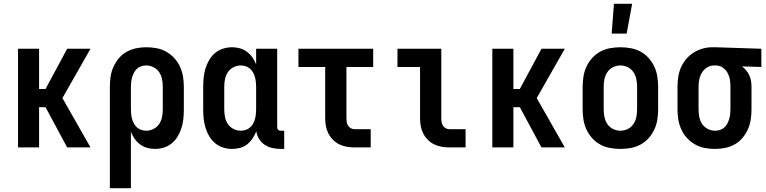

<svg xmlns="http://www.w3.org/2000/svg" viewBox="-20 -777 4040 1012"><path d="M75 0V-520H186V-308H220L334 -520H457L309 -260L457 0H334L220 -212H186V0Z M559 215V-320Q559 -347 563 -373.5Q567 -400 578 -424.5Q589 -449 606.5 -470Q624 -491 647.5 -504Q671 -517 697.5 -522.5Q724 -528 751 -528Q778 -528 805 -523Q832 -518 856 -504.5Q880 -491 898.5 -471Q917 -451 928.5 -426Q940 -401 944.5 -374Q949 -347 949 -320V-200Q949 -176 946.5 -151.5Q944 -127 937 -104Q930 -81 917.5 -59.5Q905 -38 886.5 -22.5Q868 -7 844.5 0.5Q821 8 797 8Q776 8 756 2.5Q736 -3 719 -15.5Q702 -28 690 -45Q678 -62 670 -82V215ZM751 -88Q771 -88 789.5 -97.5Q808 -107 819 -123.5Q830 -140 834 -160Q838 -180 838 -200V-320Q838 -340 834 -360Q830 -380 819 -396.5Q808 -413 789.5 -422.5Q771 -432 751 -432Q738 -432 725.5 -428Q713 -424 703 -415.5Q693 -407 687 -395.5Q681 -384 677 -371.5Q673 -359 671.5 -346Q670 -333 670 -320V-200Q670 -187 671.5 -174Q673 -161 676.5 -148.5Q680 -136 686.5 -124.5Q693 -113 703 -104.5Q713 -96 725.5 -92Q738 -88 751 -88Z M1203 8Q1179 8 1155.5 0.5Q1132 -7 1113.5 -22.5Q1095 -38 1082.5 -59.5Q1070 -81 1063 -104Q1056 -127 1053.5 -151.5Q1051 -176 1051 -200V-320Q1051 -344 1053.5 -368.5Q1056 -393 1063 -416Q1070 -439 1082.5 -460.5Q1095 -482 1113.5 -497.5Q1132 -513 1155.5 -520.5Q1179 -528 1203 -528Q1224 -528 1244 -522.5Q1264 -517 1281 -504.5Q1298 -492 1310 -475Q1322 -458 1330 -438V-520H1441V-108Q1441 -104 1442 -100Q1443 -96 1446 -93Q1449 -90 1453 -89Q1457 -88 1461 -88H1478V8H1461Q1439 8 1417 3.5Q1395 -1 1376.5 -13Q1358 -25 1346 -44Q1334 -63 1331 -85Q1323 -65 1311 -47Q1299 -29 1282.5 -16Q1266 -3 1245 2.5Q1224 8 1203 8ZM1249 -88Q1262 -88 1274.5 -92Q1287 -96 1297 -104.5Q1307 -113 1313.5 -124.5Q1320 -136 1323.5 -148.5Q1327 -161 1328.5 -174Q1330 -187 1330 -200V-320Q1330 -333 1328.5 -346Q1327 -359 1323.5 -371.5Q1320 -384 1313.5 -395.5Q1307 -407 1297 -415.5Q1287 -424 1274.5 -428Q1262 -432 1249 -432Q1229 -432 1210.5 -422.5Q1192 -413 1181 -396.5Q1170 -380 1166 -360Q1162 -340 1162 -320V-200Q1162 -180 1166 -160Q1170 -140 1181 -123.5Q1192 -107 1210.5 -97.5Q1229 -88 1249 -88Z M1849 0Q1828 0 1807.5 -3.5Q1787 -7 1768.5 -16Q1750 -25 1735 -40Q1720 -55 1710.5 -74Q1701 -93 1697.5 -113.5Q1694 -134 1694 -155V-424H1553V-520H1947V-424H1806V-155Q1806 -144 1807.5 -134Q1809 -124 1814.5 -115Q1820 -106 1829.5 -101Q1839 -96 1849 -96H1934V0Z M2349 0Q2328 0 2307.5 -3.5Q2287 -7 2268.5 -16Q2250 -25 2235 -40Q2220 -55 2210.5 -74Q2201 -93 2197.5 -113.5Q2194 -134 2194 -155V-424H2075V-520H2306V-155Q2306 -144 2307.5 -134Q2309 -124 2314.5 -115Q2320 -106 2329.5 -101Q2339 -96 2349 -96H2434V0Z M2575 0V-520H2686V-308H2720L2834 -520H2957L2809 -260L2957 0H2834L2720 -212H2686V0Z M3204 -600 3216 -757H3312L3283 -600ZM3250 8Q3223 8 3195.5 3Q3168 -2 3144 -15Q3120 -28 3101.5 -48.5Q3083 -69 3071.5 -93.5Q3060 -118 3055.5 -145.5Q3051 -173 3051 -200V-320Q3051 -347 3055.5 -374.5Q3060 -402 3071.5 -426.5Q3083 -451 3101.5 -471.5Q3120 -492 3144 -505Q3168 -518 3195.5 -523Q3223 -528 3250 -528Q3277 -528 3304.5 -523Q3332 -518 3356 -505Q3380 -492 3398.5 -471.5Q3417 -451 3428.5 -426.5Q3440 -402 3444.5 -374.5Q3449 -347 3449 -320V-200Q3449 -173 3444.5 -145.5Q3440 -118 3428.5 -93.5Q3417 -69 3398.5 -48.5Q3380 -28 3356 -15Q3332 -2 3304.5 3Q3277 8 3250 8ZM3250 -88Q3270 -88 3288.5 -97Q3307 -106 3318.5 -123Q3330 -140 3334 -160Q3338 -180 3338 -200V-320Q3338 -340 3334 -360Q3330 -380 3318.5 -397Q3307 -414 3288.5 -423Q3270 -432 3250 -432Q3230 -432 3211.5 -423Q3193 -414 3181.5 -397Q3170 -380 3166 -360Q3162 -340 3162 -320V-200Q3162 -180 3166 -160Q3170 -140 3181.5 -123Q3193 -106 3211.5 -97Q3230 -88 3250 -88Z M3749 8Q3722 8 3695 3Q3668 -2 3644 -15.5Q3620 -29 3601.5 -49Q3583 -69 3571.5 -94Q3560 -119 3555.5 -146Q3551 -173 3551 -200V-320Q3551 -346 3555 -372Q3559 -398 3569.5 -422Q3580 -446 3597 -466Q3614 -486 3636.5 -500Q3659 -514 3684 -521Q3709 -528 3735 -528H3750L3993 -520V-424L3891 -427Q3903 -418 3913 -406Q3923 -394 3929.5 -380Q3936 -366 3938.5 -350.5Q3941 -335 3941 -320V-200Q3941 -173 3937 -146.5Q3933 -120 3922 -95.5Q3911 -71 3893.5 -50Q3876 -29 3852.5 -16Q3829 -3 3802.5 2.5Q3776 8 3749 8ZM3749 -88Q3762 -88 3774.5 -92Q3787 -96 3797 -104.5Q3807 -113 3813 -124.5Q3819 -136 3823 -148.5Q3827 -161 3828.5 -174Q3830 -187 3830 -200V-320Q3830 -339 3827 -357.5Q3824 -376 3815 -392.5Q3806 -409 3790.5 -420Q3775 -431 3756 -432H3744Q3724 -432 3707 -421.5Q3690 -411 3680 -394.5Q3670 -378 3666 -358.5Q3662 -339 3662 -320V-200Q3662 -180 3666 -160Q3670 -140 3681 -123.5Q3692 -107 3710.5 -97.5Q3729 -88 3749 -88Z"/></svg>

Font: Iosevka SS18
Style: Bold
Weight: 700
Monospace: yes
Designer: Belleve Invis
Foundry: Belleve Invis
Version: Version 25.1.1; ttfautohint (v1.8.4)